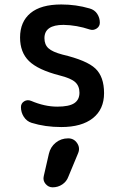

<svg xmlns="http://www.w3.org/2000/svg" viewBox="-20 -550 540 846"><path d="M195.3 127.9Q202.1 97.7 225.6 78.6Q249 59.6 280.3 59.6Q305.7 59.6 319.8 80.6Q334 101.6 324.2 125L281.2 228.5Q273.4 250 254.4 262.7Q235.4 275.4 211.9 275.4Q193.4 275.4 180.7 260.3Q168 245.1 172.9 225.6ZM242.2 -217.8Q147.5 -242.2 107.9 -280.8Q68.4 -319.3 68.4 -384.8Q68.4 -454.1 114.3 -492.2Q160.2 -530.3 250 -530.3Q315.4 -530.3 375 -512.7Q396.5 -506.8 408.2 -489.3Q419.9 -471.7 419.9 -450.2Q419.9 -433.6 405.8 -424.3Q391.6 -415 376 -419.9Q317.4 -439.5 259.8 -440.4Q175.8 -440.4 175.8 -381.8Q175.8 -353.5 193.4 -337.4Q210.9 -321.3 254.9 -309.6Q362.3 -284.2 400.4 -248Q438.5 -211.9 438.5 -139.6Q438.5 -68.4 389.2 -29.3Q339.8 9.8 250 9.8Q178.7 9.8 119.1 -8.8Q97.7 -15.6 85 -35.2Q72.3 -54.7 72.3 -78.1Q72.3 -94.7 86.4 -103.5Q100.6 -112.3 117.2 -105.5Q176.8 -80.1 232.4 -80.1Q284.2 -80.1 307.1 -95.2Q330.1 -110.4 330.1 -141.6Q330.1 -170.9 311.5 -188Q293 -205.1 242.2 -217.8Z"/></svg>

Font: Rounded-X Mgen+ 2m medium
Style: Regular
Weight: 500
Designer: [Source Han Sans]
Ryoko NISHIZUKA  (kana & ideographs); Paul D. Hunt (Latin, Greek & Cyrillic); Wenlong ZHANG  (bopomofo
Version: Version 1.059.20150602